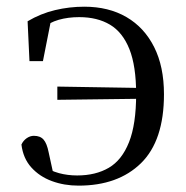

<svg xmlns="http://www.w3.org/2000/svg" viewBox="-20 -551 567 585"><path d="M219.3 14.6Q175.4 14.6 137.9 0.7Q100.3 -13.2 75.4 -40.9Q50.5 -68.5 45.3 -110.6Q50.9 -122.7 61.4 -130Q71.9 -137.2 83.2 -137.2Q102.7 -137.2 112.7 -125.7Q122.8 -114.3 128.2 -87L143.6 -16.4L101.8 -50.1Q133.6 -30.4 159.9 -23.4Q186.2 -16.4 215.1 -16.4Q271.4 -16.4 311.5 -39.8Q351.5 -63.2 373.1 -117.8Q394.8 -172.4 394.8 -264.2Q394.8 -350 374.2 -401.5Q353.6 -452.9 315.1 -475.8Q276.5 -498.8 221.4 -498.8Q187.4 -498.8 158.9 -490.7Q130.4 -482.6 101.8 -460.7L137.3 -499L110.8 -364.7H69.8L64.1 -486.2Q104 -509.8 147.8 -520.2Q191.5 -530.6 236.7 -530.6Q311 -530.6 365.4 -498.9Q419.7 -467.2 449.6 -407.7Q479.6 -348.3 479.6 -263.8Q479.6 -122.5 409.7 -53.9Q339.8 14.6 219.3 14.6ZM154.7 -246.9V-287.2L434.7 -282.6V-250.4Z"/></svg>

Font: Noto Serif KR
Style: Regular
Weight: 200
Designer: Ryoko NISHIZUKA 西塚涼子 (kana & ideographs); Frank Grießhammer (Latin, Greek & Cyrillic); Wenlong ZHANG 张文龙 (bopomofo); San
Foundry: Adobe
Version: Version 2.001;hotconv 1.1.0;makeotfexe 2.6.0